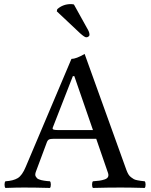

<svg xmlns="http://www.w3.org/2000/svg" viewBox="-20 -924 743 946"><path d="M265.1 -283.2H438L346.2 -548.8H338.9L240.2 -295.9Q237.3 -288.6 242.9 -285.9Q248.5 -283.2 265.1 -283.2ZM210.9 -223.1 157.2 -79.1Q154.3 -71.8 153.8 -65.4Q153.3 -59.1 156 -54.7Q158.7 -50.3 161.9 -46.6Q165 -43 171.4 -40.5Q177.7 -38.1 183.1 -36.6Q188.5 -35.2 197 -33.9Q205.6 -32.7 211.2 -32Q216.8 -31.2 226.1 -30.8Q230.5 -26.4 230.5 -14.4Q230.5 -2.4 226.1 2Q151.9 0 97.2 0Q62.5 0 6.8 2Q2.4 -2.4 2.4 -14.4Q2.4 -26.4 6.8 -30.8Q45.4 -33.2 67.4 -46.4Q89.4 -59.6 106.9 -102.1L332 -633.8Q355 -633.8 397 -658.2L603 -85.9Q607.4 -74.2 612.5 -65.4Q617.7 -56.6 625.5 -50.8Q633.3 -44.9 639.2 -41.5Q645 -38.1 656.5 -35.9Q668 -33.7 673.6 -33Q679.2 -32.2 692.9 -30.8Q697.3 -26.4 697.3 -14.4Q697.3 -2.4 692.9 2Q620.6 0 575.2 0Q512.2 0 438 2Q433.6 -2.4 433.6 -14.4Q433.6 -26.4 438 -30.8Q458 -32.2 470.2 -33.9Q482.4 -35.6 495.1 -39.8Q507.8 -43.9 512 -52Q516.1 -60.1 512.2 -71.8L454.1 -240.2H246.1Q228.5 -240.2 221.7 -236.8Q214.8 -233.4 210.9 -223.1ZM344.2 -901.9 414.1 -775.9Q420.9 -763.7 420.9 -752Q420.9 -747.6 416 -743.9Q411.1 -740.2 404.8 -740.2Q397 -740.2 375 -759.8L259.8 -868.2L262.2 -878.9Q290.5 -903.8 329.1 -903.8Q336.4 -903.8 344.2 -901.9Z"/></svg>

Font: Common Serif News
Style: Regular
Weight: 450
Designer: Philipp H. Poll, Khaled Hosny
Foundry: Stefan Peev, Context Ltd.
Version: Version 1.026